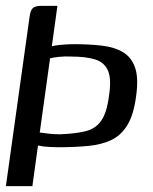

<svg xmlns="http://www.w3.org/2000/svg" viewBox="-20 -524 518 652"><path d="M0 108 80 -464Q83 -489 91.5 -496.5Q100 -504 119 -504H175L156 -367Q169 -370 183.5 -371.5Q198 -373 211 -373.5Q224 -374 230 -374Q283 -374 326 -369Q369 -364 398 -346.5Q427 -329 439 -293.5Q451 -258 442 -196Q434 -135 413 -100Q392 -65 359 -49Q326 -33 280.5 -28.5Q235 -24 178 -24Q168 -24 147 -25Q126 -26 109 -30L90 108ZM350 -198Q359 -255 347 -283.5Q335 -312 303.5 -322Q272 -332 219 -332Q201 -333 181 -331Q161 -329 150 -326L115 -74Q129 -72 146.5 -70Q164 -68 184 -68Q237 -70 271 -78.5Q305 -87 324 -114.5Q343 -142 350 -198Z"/></svg>

Font: Genos Thin Medium
Style: Italic
Weight: 500
Italic angle: -8°
Version: Version 1.010